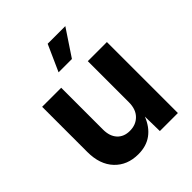

<svg xmlns="http://www.w3.org/2000/svg" viewBox="-211 -902 1044 1044"><g transform="rotate(-45 311.5 -380.0)"><path d="M250.5 6.8Q165.5 6.8 114 -47.9Q62.5 -102.5 62.5 -198.7V-545.9H209V-224.1Q209 -173.3 235.4 -144.5Q261.7 -115.7 307.6 -115.7Q354.5 -115.7 384 -145.8Q413.6 -175.8 413.6 -230V-545.9H560.5V0H421.9L419.9 -113.3Q397 -55.2 354.7 -24.2Q312.5 6.8 250.5 6.8ZM258.3 -615.2 326.2 -767.1H461.9L360.8 -615.2Z"/></g></svg>

Font: Inter-Bold
Style: Bold
Weight: 700
Designer: Rasmus Andersson
Foundry: rsms
Version: Version 4.000;git-a52131595